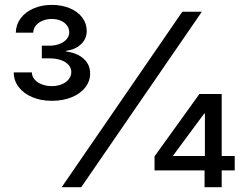

<svg xmlns="http://www.w3.org/2000/svg" viewBox="-20 -776 1023 796"><path d="M194.6 -358Q149.9 -358 113.8 -373.2Q77.8 -388.5 57.4 -415.3Q36.9 -442.1 36.9 -475.9H112.2Q112.2 -459.9 123 -446.9Q133.9 -433.9 152.7 -426.5Q171.5 -419 194.6 -419Q217.7 -419 236.2 -426.7Q254.6 -434.3 265.1 -447.6Q275.6 -460.9 275.6 -477.3Q275.6 -494 264.2 -506.9Q252.8 -519.9 232.1 -527Q211.3 -534.1 184.7 -534.1H153.4V-586.6H184.7Q207.7 -586.6 226.6 -593.8Q245.4 -600.9 256.2 -613.5Q267 -626.1 267 -642Q267 -657.7 257.8 -670.3Q248.6 -682.9 232.1 -690.2Q215.6 -697.4 194.6 -697.4Q173.7 -697.4 156.1 -690Q138.5 -682.5 128.2 -669.6Q117.9 -656.6 117.9 -640.6H45.5Q46.2 -673.7 65.5 -699.9Q84.9 -726.2 118.8 -740.9Q152.7 -755.7 194.6 -755.7Q236.5 -755.7 269.5 -741.8Q302.6 -728 321 -703.3Q339.5 -678.6 339.5 -647.7Q339.5 -615.1 316.2 -592.9Q293 -570.7 254.3 -565.3V-562.5Q301.5 -556.1 327.6 -531.8Q353.7 -507.5 353.7 -471.6Q353.7 -439.3 333.5 -413.4Q313.2 -387.4 277 -372.7Q240.8 -358 194.6 -358ZM235.8 0 735.8 -727.3H816.8L316.8 0ZM899.1 -129.3H953.1V-69.6H899.1V0H828.1V-69.6H620.7V-127.8L806.8 -386.4H899.1ZM826.7 -305.4 697.4 -130.7V-129.3H829.5V-305.4Z"/></svg>

Font: Riot Sans
Style: Regular
Weight: 400
Designer: Rasmus Andersson
Foundry: rsms
Version: Version 4.001